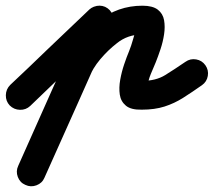

<svg xmlns="http://www.w3.org/2000/svg" viewBox="-71 -335 750 674"><path d="M-35 -37Q-3 -67 29.5 -98Q62 -129 94 -160Q131 -195 168 -230.5Q205 -266 242 -301Q257 -315 278 -314.5Q299 -314 314 -299Q328 -284 327.5 -263Q327 -242 312 -228Q275 -193 238 -157.5Q201 -122 164 -87Q132 -56 99.5 -25Q67 6 35 37Q20 51 -1 50.5Q-22 50 -37 35Q-51 20 -50.5 -1Q-50 -22 -35 -37ZM323 -244Q264 -111 204.5 22Q145 155 85 289Q77 308 57 315.5Q37 323 18 314Q-1 306 -8.5 286Q-16 266 -7 247Q52 114 111.5 -19Q171 -152 231 -285Q239 -304 259 -311.5Q279 -319 298 -311Q317 -302 324.5 -282.5Q332 -263 323 -244ZM175 -30Q155 -37 146.5 -56.5Q138 -76 146 -95Q165 -144 200 -186.5Q235 -229 275 -261Q342 -315 429 -315Q465 -315 483 -301Q501 -287 505 -264Q509 -241 505 -214.5Q501 -188 492.5 -162.5Q484 -137 476 -117Q468 -98 458.5 -75.5Q449 -53 447 -31Q447 -29 444.5 -35Q442 -41 440 -43Q437 -46 430 -48.5Q423 -51 427 -51Q476 -51 509 -71.5Q542 -92 580 -118Q597 -130 617.5 -126.5Q638 -123 650 -106Q662 -89 658.5 -68.5Q655 -48 638 -36Q604 -12 572.5 8Q541 28 506.5 39Q472 50 427 50Q389 51 371 36Q353 21 349.5 -3Q346 -27 351 -55Q356 -83 365 -109.5Q374 -136 382 -155Q390 -175 395.5 -195Q401 -215 408 -235Q408 -234 409 -231Q413 -222 421 -217Q422 -216 423.5 -215.5Q425 -215 426 -215Q428 -214 429 -214Q377 -214 339 -183Q308 -159 281 -127Q254 -95 240 -59Q233 -39 213.5 -30.5Q194 -22 175 -30Z"/></svg>

Font: FRB American Cursive Guidelines Arrows Ultra
Style: Bold Italic
Weight: 1000
Italic angle: -25°
Version: Version 2.0;Modular Font Editor K font №1